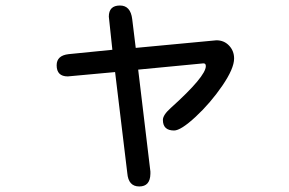

<svg xmlns="http://www.w3.org/2000/svg" viewBox="-20 -593 1040 690"><path d="M411.1 -573.2Q449.2 -573.2 455.1 -524.4L467.8 -420.9L757.8 -448.2Q785.2 -448.2 803.2 -429.2Q821.3 -410.2 821.3 -382.8Q821.3 -346.7 778.8 -284.7Q736.3 -222.7 683.1 -173.3Q629.9 -124 605.5 -124Q565.4 -124 565.4 -162.1Q565.4 -179.7 593.8 -205.1Q719.7 -318.4 719.7 -355.5Q719.7 -366.2 710 -365.2L476.6 -342.8L520.5 23.4V32.2Q519.5 77.1 480.5 77.1Q441.4 77.1 437.5 29.3L393.6 -334L223.6 -318.4Q183.6 -318.4 183.6 -358.4Q183.6 -393.6 226.6 -398.4L383.8 -414.1L371.1 -533.2Q371.1 -573.2 411.1 -573.2Z"/></svg>

Font: FakePearl
Style: Regular
Weight: 400
Version: Version 1.2